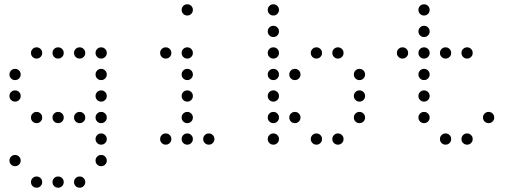

<svg xmlns="http://www.w3.org/2000/svg" viewBox="-20 -696 2440 892"><path d="M149 -476Q139 -476 131.5 -468.5Q124 -461 124 -451V-449Q124 -439 131.5 -431.5Q139 -424 149 -424H151Q161 -424 168.5 -431.5Q176 -439 176 -449V-451Q176 -461 168.5 -468.5Q161 -476 151 -476ZM249 -476Q239 -476 231.5 -468.5Q224 -461 224 -451V-449Q224 -439 231.5 -431.5Q239 -424 249 -424H251Q261 -424 268.5 -431.5Q276 -439 276 -449V-451Q276 -461 268.5 -468.5Q261 -476 251 -476ZM349 -476Q339 -476 331.5 -468.5Q324 -461 324 -451V-449Q324 -439 331.5 -431.5Q339 -424 349 -424H351Q361 -424 368.5 -431.5Q376 -439 376 -449V-451Q376 -461 368.5 -468.5Q361 -476 351 -476ZM449 -476Q439 -476 431.5 -468.5Q424 -461 424 -451V-449Q424 -439 431.5 -431.5Q439 -424 449 -424H451Q461 -424 468.5 -431.5Q476 -439 476 -449V-451Q476 -461 468.5 -468.5Q461 -476 451 -476ZM49 -376Q39 -376 31.5 -368.5Q24 -361 24 -351V-349Q24 -339 31.5 -331.5Q39 -324 49 -324H51Q61 -324 68.5 -331.5Q76 -339 76 -349V-351Q76 -361 68.5 -368.5Q61 -376 51 -376ZM449 -376Q439 -376 431.5 -368.5Q424 -361 424 -351V-349Q424 -339 431.5 -331.5Q439 -324 449 -324H451Q461 -324 468.5 -331.5Q476 -339 476 -349V-351Q476 -361 468.5 -368.5Q461 -376 451 -376ZM49 -276Q39 -276 31.5 -268.5Q24 -261 24 -251V-249Q24 -239 31.5 -231.5Q39 -224 49 -224H51Q61 -224 68.5 -231.5Q76 -239 76 -249V-251Q76 -261 68.5 -268.5Q61 -276 51 -276ZM449 -276Q439 -276 431.5 -268.5Q424 -261 424 -251V-249Q424 -239 431.5 -231.5Q439 -224 449 -224H451Q461 -224 468.5 -231.5Q476 -239 476 -249V-251Q476 -261 468.5 -268.5Q461 -276 451 -276ZM149 -176Q139 -176 131.5 -168.5Q124 -161 124 -151V-149Q124 -139 131.5 -131.5Q139 -124 149 -124H151Q161 -124 168.5 -131.5Q176 -139 176 -149V-151Q176 -161 168.5 -168.5Q161 -176 151 -176ZM249 -176Q239 -176 231.5 -168.5Q224 -161 224 -151V-149Q224 -139 231.5 -131.5Q239 -124 249 -124H251Q261 -124 268.5 -131.5Q276 -139 276 -149V-151Q276 -161 268.5 -168.5Q261 -176 251 -176ZM349 -176Q339 -176 331.5 -168.5Q324 -161 324 -151V-149Q324 -139 331.5 -131.5Q339 -124 349 -124H351Q361 -124 368.5 -131.5Q376 -139 376 -149V-151Q376 -161 368.5 -168.5Q361 -176 351 -176ZM449 -176Q439 -176 431.5 -168.5Q424 -161 424 -151V-149Q424 -139 431.5 -131.5Q439 -124 449 -124H451Q461 -124 468.5 -131.5Q476 -139 476 -149V-151Q476 -161 468.5 -168.5Q461 -176 451 -176ZM449 -76Q439 -76 431.5 -68.5Q424 -61 424 -51V-49Q424 -39 431.5 -31.5Q439 -24 449 -24H451Q461 -24 468.5 -31.5Q476 -39 476 -49V-51Q476 -61 468.5 -68.5Q461 -76 451 -76ZM49 24Q39 24 31.5 31.5Q24 39 24 49V51Q24 61 31.5 68.5Q39 76 49 76H51Q61 76 68.5 68.5Q76 61 76 51V49Q76 39 68.5 31.5Q61 24 51 24ZM449 24Q439 24 431.5 31.5Q424 39 424 49V51Q424 61 431.5 68.5Q439 76 449 76H451Q461 76 468.5 68.5Q476 61 476 51V49Q476 39 468.5 31.5Q461 24 451 24ZM149 124Q139 124 131.5 131.5Q124 139 124 149V151Q124 161 131.5 168.5Q139 176 149 176H151Q161 176 168.5 168.5Q176 161 176 151V149Q176 139 168.5 131.5Q161 124 151 124ZM249 124Q239 124 231.5 131.5Q224 139 224 149V151Q224 161 231.5 168.5Q239 176 249 176H251Q261 176 268.5 168.5Q276 161 276 151V149Q276 139 268.5 131.5Q261 124 251 124ZM349 124Q339 124 331.5 131.5Q324 139 324 149V151Q324 161 331.5 168.5Q339 176 349 176H351Q361 176 368.5 168.5Q376 161 376 151V149Q376 139 368.5 131.5Q361 124 351 124Z M849 -676Q839 -676 831.5 -668.5Q824 -661 824 -651V-649Q824 -639 831.5 -631.5Q839 -624 849 -624H851Q861 -624 868.5 -631.5Q876 -639 876 -649V-651Q876 -661 868.5 -668.5Q861 -676 851 -676ZM749 -476Q739 -476 731.5 -468.5Q724 -461 724 -451V-449Q724 -439 731.5 -431.5Q739 -424 749 -424H751Q761 -424 768.5 -431.5Q776 -439 776 -449V-451Q776 -461 768.5 -468.5Q761 -476 751 -476ZM849 -476Q839 -476 831.5 -468.5Q824 -461 824 -451V-449Q824 -439 831.5 -431.5Q839 -424 849 -424H851Q861 -424 868.5 -431.5Q876 -439 876 -449V-451Q876 -461 868.5 -468.5Q861 -476 851 -476ZM849 -376Q839 -376 831.5 -368.5Q824 -361 824 -351V-349Q824 -339 831.5 -331.5Q839 -324 849 -324H851Q861 -324 868.5 -331.5Q876 -339 876 -349V-351Q876 -361 868.5 -368.5Q861 -376 851 -376ZM849 -276Q839 -276 831.5 -268.5Q824 -261 824 -251V-249Q824 -239 831.5 -231.5Q839 -224 849 -224H851Q861 -224 868.5 -231.5Q876 -239 876 -249V-251Q876 -261 868.5 -268.5Q861 -276 851 -276ZM849 -176Q839 -176 831.5 -168.5Q824 -161 824 -151V-149Q824 -139 831.5 -131.5Q839 -124 849 -124H851Q861 -124 868.5 -131.5Q876 -139 876 -149V-151Q876 -161 868.5 -168.5Q861 -176 851 -176ZM749 -76Q739 -76 731.5 -68.5Q724 -61 724 -51V-49Q724 -39 731.5 -31.5Q739 -24 749 -24H751Q761 -24 768.5 -31.5Q776 -39 776 -49V-51Q776 -61 768.5 -68.5Q761 -76 751 -76ZM849 -76Q839 -76 831.5 -68.5Q824 -61 824 -51V-49Q824 -39 831.5 -31.5Q839 -24 849 -24H851Q861 -24 868.5 -31.5Q876 -39 876 -49V-51Q876 -61 868.5 -68.5Q861 -76 851 -76ZM949 -76Q939 -76 931.5 -68.5Q924 -61 924 -51V-49Q924 -39 931.5 -31.5Q939 -24 949 -24H951Q961 -24 968.5 -31.5Q976 -39 976 -49V-51Q976 -61 968.5 -68.5Q961 -76 951 -76Z M1249 -676Q1239 -676 1231.5 -668.5Q1224 -661 1224 -651V-649Q1224 -639 1231.5 -631.5Q1239 -624 1249 -624H1251Q1261 -624 1268.5 -631.5Q1276 -639 1276 -649V-651Q1276 -661 1268.5 -668.5Q1261 -676 1251 -676ZM1249 -576Q1239 -576 1231.5 -568.5Q1224 -561 1224 -551V-549Q1224 -539 1231.5 -531.5Q1239 -524 1249 -524H1251Q1261 -524 1268.5 -531.5Q1276 -539 1276 -549V-551Q1276 -561 1268.5 -568.5Q1261 -576 1251 -576ZM1249 -476Q1239 -476 1231.5 -468.5Q1224 -461 1224 -451V-449Q1224 -439 1231.5 -431.5Q1239 -424 1249 -424H1251Q1261 -424 1268.5 -431.5Q1276 -439 1276 -449V-451Q1276 -461 1268.5 -468.5Q1261 -476 1251 -476ZM1449 -476Q1439 -476 1431.5 -468.5Q1424 -461 1424 -451V-449Q1424 -439 1431.5 -431.5Q1439 -424 1449 -424H1451Q1461 -424 1468.5 -431.5Q1476 -439 1476 -449V-451Q1476 -461 1468.5 -468.5Q1461 -476 1451 -476ZM1549 -476Q1539 -476 1531.5 -468.5Q1524 -461 1524 -451V-449Q1524 -439 1531.5 -431.5Q1539 -424 1549 -424H1551Q1561 -424 1568.5 -431.5Q1576 -439 1576 -449V-451Q1576 -461 1568.5 -468.5Q1561 -476 1551 -476ZM1249 -376Q1239 -376 1231.5 -368.5Q1224 -361 1224 -351V-349Q1224 -339 1231.5 -331.5Q1239 -324 1249 -324H1251Q1261 -324 1268.5 -331.5Q1276 -339 1276 -349V-351Q1276 -361 1268.5 -368.5Q1261 -376 1251 -376ZM1349 -376Q1339 -376 1331.5 -368.5Q1324 -361 1324 -351V-349Q1324 -339 1331.5 -331.5Q1339 -324 1349 -324H1351Q1361 -324 1368.5 -331.5Q1376 -339 1376 -349V-351Q1376 -361 1368.5 -368.5Q1361 -376 1351 -376ZM1649 -376Q1639 -376 1631.5 -368.5Q1624 -361 1624 -351V-349Q1624 -339 1631.5 -331.5Q1639 -324 1649 -324H1651Q1661 -324 1668.5 -331.5Q1676 -339 1676 -349V-351Q1676 -361 1668.5 -368.5Q1661 -376 1651 -376ZM1249 -276Q1239 -276 1231.5 -268.5Q1224 -261 1224 -251V-249Q1224 -239 1231.5 -231.5Q1239 -224 1249 -224H1251Q1261 -224 1268.5 -231.5Q1276 -239 1276 -249V-251Q1276 -261 1268.5 -268.5Q1261 -276 1251 -276ZM1649 -276Q1639 -276 1631.5 -268.5Q1624 -261 1624 -251V-249Q1624 -239 1631.5 -231.5Q1639 -224 1649 -224H1651Q1661 -224 1668.5 -231.5Q1676 -239 1676 -249V-251Q1676 -261 1668.5 -268.5Q1661 -276 1651 -276ZM1249 -176Q1239 -176 1231.5 -168.5Q1224 -161 1224 -151V-149Q1224 -139 1231.5 -131.5Q1239 -124 1249 -124H1251Q1261 -124 1268.5 -131.5Q1276 -139 1276 -149V-151Q1276 -161 1268.5 -168.5Q1261 -176 1251 -176ZM1349 -176Q1339 -176 1331.5 -168.5Q1324 -161 1324 -151V-149Q1324 -139 1331.5 -131.5Q1339 -124 1349 -124H1351Q1361 -124 1368.5 -131.5Q1376 -139 1376 -149V-151Q1376 -161 1368.5 -168.5Q1361 -176 1351 -176ZM1649 -176Q1639 -176 1631.5 -168.5Q1624 -161 1624 -151V-149Q1624 -139 1631.5 -131.5Q1639 -124 1649 -124H1651Q1661 -124 1668.5 -131.5Q1676 -139 1676 -149V-151Q1676 -161 1668.5 -168.5Q1661 -176 1651 -176ZM1249 -76Q1239 -76 1231.5 -68.5Q1224 -61 1224 -51V-49Q1224 -39 1231.5 -31.5Q1239 -24 1249 -24H1251Q1261 -24 1268.5 -31.5Q1276 -39 1276 -49V-51Q1276 -61 1268.5 -68.5Q1261 -76 1251 -76ZM1449 -76Q1439 -76 1431.5 -68.5Q1424 -61 1424 -51V-49Q1424 -39 1431.5 -31.5Q1439 -24 1449 -24H1451Q1461 -24 1468.5 -31.5Q1476 -39 1476 -49V-51Q1476 -61 1468.5 -68.5Q1461 -76 1451 -76ZM1549 -76Q1539 -76 1531.5 -68.5Q1524 -61 1524 -51V-49Q1524 -39 1531.5 -31.5Q1539 -24 1549 -24H1551Q1561 -24 1568.5 -31.5Q1576 -39 1576 -49V-51Q1576 -61 1568.5 -68.5Q1561 -76 1551 -76Z M1949 -676Q1939 -676 1931.5 -668.5Q1924 -661 1924 -651V-649Q1924 -639 1931.5 -631.5Q1939 -624 1949 -624H1951Q1961 -624 1968.5 -631.5Q1976 -639 1976 -649V-651Q1976 -661 1968.5 -668.5Q1961 -676 1951 -676ZM1949 -576Q1939 -576 1931.5 -568.5Q1924 -561 1924 -551V-549Q1924 -539 1931.5 -531.5Q1939 -524 1949 -524H1951Q1961 -524 1968.5 -531.5Q1976 -539 1976 -549V-551Q1976 -561 1968.5 -568.5Q1961 -576 1951 -576ZM1849 -476Q1839 -476 1831.5 -468.5Q1824 -461 1824 -451V-449Q1824 -439 1831.5 -431.5Q1839 -424 1849 -424H1851Q1861 -424 1868.5 -431.5Q1876 -439 1876 -449V-451Q1876 -461 1868.5 -468.5Q1861 -476 1851 -476ZM1949 -476Q1939 -476 1931.5 -468.5Q1924 -461 1924 -451V-449Q1924 -439 1931.5 -431.5Q1939 -424 1949 -424H1951Q1961 -424 1968.5 -431.5Q1976 -439 1976 -449V-451Q1976 -461 1968.5 -468.5Q1961 -476 1951 -476ZM2049 -476Q2039 -476 2031.5 -468.5Q2024 -461 2024 -451V-449Q2024 -439 2031.5 -431.5Q2039 -424 2049 -424H2051Q2061 -424 2068.5 -431.5Q2076 -439 2076 -449V-451Q2076 -461 2068.5 -468.5Q2061 -476 2051 -476ZM2149 -476Q2139 -476 2131.5 -468.5Q2124 -461 2124 -451V-449Q2124 -439 2131.5 -431.5Q2139 -424 2149 -424H2151Q2161 -424 2168.5 -431.5Q2176 -439 2176 -449V-451Q2176 -461 2168.5 -468.5Q2161 -476 2151 -476ZM1949 -376Q1939 -376 1931.5 -368.5Q1924 -361 1924 -351V-349Q1924 -339 1931.5 -331.5Q1939 -324 1949 -324H1951Q1961 -324 1968.5 -331.5Q1976 -339 1976 -349V-351Q1976 -361 1968.5 -368.5Q1961 -376 1951 -376ZM1949 -276Q1939 -276 1931.5 -268.5Q1924 -261 1924 -251V-249Q1924 -239 1931.5 -231.5Q1939 -224 1949 -224H1951Q1961 -224 1968.5 -231.5Q1976 -239 1976 -249V-251Q1976 -261 1968.5 -268.5Q1961 -276 1951 -276ZM1949 -176Q1939 -176 1931.5 -168.5Q1924 -161 1924 -151V-149Q1924 -139 1931.5 -131.5Q1939 -124 1949 -124H1951Q1961 -124 1968.5 -131.5Q1976 -139 1976 -149V-151Q1976 -161 1968.5 -168.5Q1961 -176 1951 -176ZM2249 -176Q2239 -176 2231.5 -168.5Q2224 -161 2224 -151V-149Q2224 -139 2231.5 -131.5Q2239 -124 2249 -124H2251Q2261 -124 2268.5 -131.5Q2276 -139 2276 -149V-151Q2276 -161 2268.5 -168.5Q2261 -176 2251 -176ZM2049 -76Q2039 -76 2031.5 -68.5Q2024 -61 2024 -51V-49Q2024 -39 2031.5 -31.5Q2039 -24 2049 -24H2051Q2061 -24 2068.5 -31.5Q2076 -39 2076 -49V-51Q2076 -61 2068.5 -68.5Q2061 -76 2051 -76ZM2149 -76Q2139 -76 2131.5 -68.5Q2124 -61 2124 -51V-49Q2124 -39 2131.5 -31.5Q2139 -24 2149 -24H2151Q2161 -24 2168.5 -31.5Q2176 -39 2176 -49V-51Q2176 -61 2168.5 -68.5Q2161 -76 2151 -76Z"/></svg>

Font: Doto Rounded
Style: Regular
Weight: 400
Monospace: yes
Version: Version 1.000